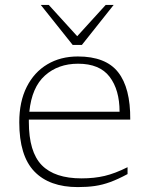

<svg xmlns="http://www.w3.org/2000/svg" viewBox="-20 -752 607 782"><path d="M297 -522Q410.5 -522 461 -458Q511.5 -394 510.5 -265H97.5Q97.5 -260.5 97.5 -255.5Q97.5 -133 150.2 -79.2Q203 -25.5 312 -25.5Q364 -25.5 406.2 -35.5Q448.5 -45.5 499.5 -71V-43Q460.5 -22 429 -10.5Q397.5 1 366.5 5.5Q335.5 10 297 10Q181 10 119.8 -53.8Q58.5 -117.5 58.5 -254Q58.5 -338 88.8 -398Q119 -458 172.8 -490Q226.5 -522 297 -522ZM298 -492.5Q217 -492.5 163.2 -444.5Q109.5 -396.5 99.5 -297H467Q467 -386 426.5 -439.2Q386 -492.5 298 -492.5ZM443 -732 313.5 -569H276L146 -732H178.5L294.5 -604.5L410.5 -732Z"/></svg>

Font: Newsreader 6pt ExtraLight
Style: Regular
Weight: 275
Designer: Hugues Gentile
Foundry: Production Type
Version: Version 1.003; ttfautohint (v1.8.3)